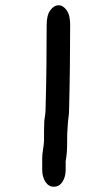

<svg xmlns="http://www.w3.org/2000/svg" viewBox="-20 -727 426 728"><path d="M184 -19Q164 -19 152 -38Q140 -57 140 -83V-124Q140 -142 143 -159Q146 -176 147 -194Q147 -214 147 -233Q147 -252 148 -269Q150 -283 151.5 -294Q153 -305 153 -320Q155 -392 156 -475.5Q157 -559 157 -633Q157 -670 171 -688.5Q185 -707 202 -707Q219 -707 232.5 -688.5Q246 -670 246 -633Q246 -558 245 -473.5Q244 -389 242 -315Q242 -297 240 -284Q238 -271 237 -254Q234 -219 234.5 -184.5Q235 -150 229 -115V-83Q229 -57 217 -38Q205 -19 184 -19Z"/></svg>

Font: Fuzzy Bubbles
Style: Bold
Weight: 700
Designer: Robert E. Leuschke
Foundry: Robert E. Leuschke
Version: Version 1.010; ttfautohint (v1.8.3)